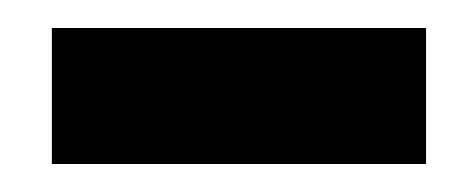

<svg xmlns="http://www.w3.org/2000/svg" viewBox="-20 -335 340 137"><path d="M17 -218V-315H284V-218Z"/></svg>

Font: Bricolage Grotesque 48pt Medium
Style: Regular
Weight: 500
Designer: Mathieu Triay
Foundry: Atelier Triay
Version: Version 1.000; ttfautohint (v1.8.4.7-5d5b);gftools[0.9.32]